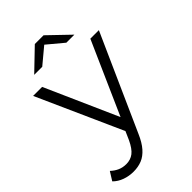

<svg xmlns="http://www.w3.org/2000/svg" viewBox="-299 -824 1115 1115"><g transform="rotate(-45 258.5 -266.0)"><path d="M103 199Q66 199 32.5 187Q-1 175 -25 151L8 98Q28 117 51.5 127.5Q75 138 104 138Q139 138 164.5 118.5Q190 99 213 50L247 -27L255 -38L471 -525H541L278 63Q256 114 229.5 144Q203 174 172 186.5Q141 199 103 199ZM243 15 1 -525H75L289 -43ZM92 -607 221 -731H293L422 -607H356L229 -713H285L158 -607Z"/></g></svg>

Font: MOST Montserrat
Style: Regular
Weight: 400
Designer: Julieta Ulanovsky
Foundry: Julieta Ulanovsky
Version: Version 8.000;March 11, 2024;FontCreator 15.0.0.2926 64-bit